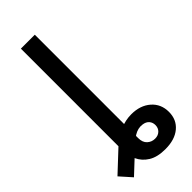

<svg xmlns="http://www.w3.org/2000/svg" viewBox="-343 -778 1032 1032"><g transform="rotate(-45 173.0 -262.0)"><path d="M234.9 204.1Q174.8 204.1 137.9 181.4Q101.1 158.7 84.2 121.6Q67.4 84.5 67.4 41.5V-114.3H173.3V58.6Q173.3 91.3 191.9 108.2Q210.4 125 235.8 125Q259.3 125 273.9 110.8Q288.6 96.7 288.6 74.2Q288.6 54.2 276.6 40.3Q264.6 26.4 241.7 23.4Q225.1 21 209.7 24.7Q194.3 28.3 179.2 37.6Q164.1 46.9 147 61.5L8.3 191.4L-50.8 125L71.3 10.7Q106.4 -22 150.1 -40.3Q193.8 -58.6 237.3 -58.6Q305.2 -58.6 347.7 -21.5Q390.1 15.6 390.1 75.7Q390.1 134.3 348.6 169.2Q307.1 204.1 234.9 204.1ZM173.3 -727.5V0H67.4V-727.5Z"/></g></svg>

Font: Inter 20pt Medium
Style: Regular
Weight: 500
Version: Version 4.001;git-66647c0bb